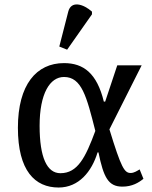

<svg xmlns="http://www.w3.org/2000/svg" viewBox="-20 -828 679 858"><path d="M280 -606 391 -764V-776C353 -810 298 -827 285 -776L245 -620ZM242 10C332 10 390 -61 416 -147H420C443 -35 464 6 527 6C571 6 600 -12 621 -29L604 -71C592 -64 579 -55 564 -55C536 -55 522 -77 469 -250L613 -536H504L450 -374H444C413 -501 353 -546 266 -546C143 -546 60 -450 60 -257C60 -65 136 10 242 10ZM250 -54C190 -54 157 -124 157 -266C157 -410 203 -484 266 -484C345 -484 367 -397 406 -243C362 -124 327 -54 250 -54Z"/></svg>

Font: Noto Serif
Style: Regular
Weight: 400
Designer: Monotype Design Team
Foundry: Monotype Imaging Inc.
Version: Version 2.015